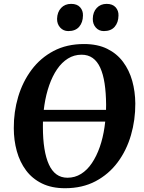

<svg xmlns="http://www.w3.org/2000/svg" viewBox="-20 -986 762 1016"><path d="M132.5 -342.5 133.5 -404.5H590L588.5 -342.5ZM324 10Q253.5 10 202 -15.2Q150.5 -40.5 117.8 -84.5Q85 -128.5 69 -186Q53 -243.5 53 -308Q52.5 -394 76.2 -473.8Q100 -553.5 147 -616.5Q194 -679.5 263.5 -716.2Q333 -753 424.5 -753Q496 -753 547.2 -727.8Q598.5 -702.5 631.2 -658.5Q664 -614.5 679.8 -558Q695.5 -501.5 696 -438.5Q696.5 -351.5 673 -270.8Q649.5 -190 602.5 -127Q555.5 -64 485.8 -27Q416 10 324 10ZM337 -45.5Q376.5 -45.5 409 -65.8Q441.5 -86 466.2 -122.8Q491 -159.5 508 -208.2Q525 -257 533.2 -314Q541.5 -371 541.5 -432Q541 -495 533.5 -544.2Q526 -593.5 510.5 -627.5Q495 -661.5 470.5 -679Q446 -696.5 411.5 -696.5Q372 -696.5 339.5 -676.2Q307 -656 282.2 -619.8Q257.5 -583.5 240.5 -535Q223.5 -486.5 215 -430.2Q206.5 -374 207 -314Q207 -250 215 -200Q223 -150 238.8 -115.5Q254.5 -81 279 -63.2Q303.5 -45.5 337 -45.5ZM341.5 -821.5Q315.5 -821.5 298.5 -840.2Q281.5 -859 282 -886.5Q283 -922 303.2 -943.8Q323.5 -965.5 356.5 -965.5Q388 -965.5 404 -947.5Q420 -929.5 419 -903.5Q418.5 -867 398.8 -844.2Q379 -821.5 341.5 -821.5ZM529.5 -821.5Q503.5 -821.5 487 -840.2Q470.5 -859 471 -886.5Q471.5 -922 491.8 -943.8Q512 -965.5 544.5 -965.5Q575.5 -965.5 591.8 -947.5Q608 -929.5 607 -903.5Q606.5 -867 586.8 -844.2Q567 -821.5 529.5 -821.5Z"/></svg>

Font: Merriweather 24pt
Style: Bold Italic
Weight: 700
Italic angle: -7.8°
Designer: Eben Sorkin
Foundry: Eben Sorkin
Version: Version 2.101